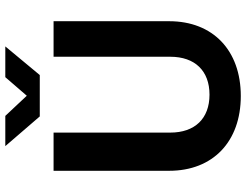

<svg xmlns="http://www.w3.org/2000/svg" viewBox="-122 -792 928 724"><g transform="rotate(-90 342.0 -430.0)"><path d="M342 14C514 14 624 -91 624 -256V-692H490V-252C490 -159 437 -104 347 -104C257 -104 204 -159 204 -252V-692H60V-256C60 -91 170 14 342 14ZM265 -744H421L529 -874H413L343 -793L267 -874H153Z"/></g></svg>

Font: Ronzino
Style: Bold
Weight: 700
Designer: Nunzio Mazzaferro
Foundry: Collletttivo
Version: Version 1.000;Glyphs 3.3 (3337)